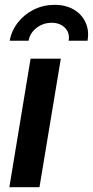

<svg xmlns="http://www.w3.org/2000/svg" viewBox="-20 -780 387 800"><path d="M19 0 107.4 -535.6H233.4L144.5 0ZM207.5 -759.8Q254.4 -759.8 287.8 -740Q321.3 -720.2 336.7 -686Q352.1 -651.9 344.7 -610.4H266.1Q271.5 -643.1 250.7 -664.1Q230 -685.1 195.3 -685.1Q160.2 -685.1 132.6 -664.1Q105 -643.1 99.1 -610.4H20.5Q27.8 -651.9 54.4 -686Q81.1 -720.2 120.8 -740Q160.6 -759.8 207.5 -759.8Z"/></svg>

Font: Inter 20pt SemiBold
Style: Italic
Weight: 600
Italic angle: -9.3988°
Version: Version 4.001;git-66647c0bb